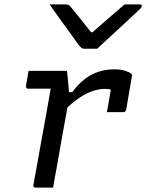

<svg xmlns="http://www.w3.org/2000/svg" viewBox="-20 -855 666 875"><path d="M423 -633Q409 -633 393.5 -633Q378 -633 363 -633Q356 -633 351 -637Q346 -641 335 -655Q329 -664 314 -684.5Q299 -705 279.5 -732Q260 -759 240.5 -786Q221 -813 206 -835Q224 -835 240 -835Q256 -835 275 -835Q286 -835 291.5 -833Q297 -831 302 -824Q313 -811 341.5 -775.5Q370 -740 412 -687L372 -708H425L376 -686Q437 -739 477 -774Q517 -809 548 -835H617Q621 -835 623 -834Q625 -833 626 -831Q627 -829 626 -826Q626 -822 621.5 -817.5Q617 -813 601 -798Q587 -785 562.5 -762Q538 -739 510.5 -714Q483 -689 459.5 -667Q436 -645 423 -633ZM110 -532Q122 -532 139.5 -532Q157 -532 177.5 -532Q198 -532 217.5 -532Q237 -532 255 -532Q273 -532 285 -532Q285 -532 286.5 -520.5Q288 -509 289.5 -492Q291 -475 292.5 -458Q294 -441 295 -429Q296 -417 296 -417Q290 -381 283 -341.5Q276 -302 268.5 -261.5Q261 -221 254 -180.5Q247 -140 240 -100Q235 -74 230.5 -49Q226 -24 222 0Q202 0 182 0Q162 0 141 0Q138 0 135.5 -1.5Q133 -3 132.5 -5Q132 -7 132 -11Q140 -52 147.5 -96Q155 -140 163.5 -185.5Q172 -231 180 -276Q188 -321 196 -365Q204 -409 211 -451H194Q180 -451 165.5 -451Q151 -451 136.5 -451Q122 -451 107 -451Q104 -451 102 -452.5Q100 -454 99 -456.5Q98 -459 98 -462Q101 -479 104 -496.5Q107 -514 110 -532ZM500 -539Q530 -539 550.5 -532.5Q571 -526 578 -519Q580 -518 580.5 -516.5Q581 -515 581.5 -513.5Q582 -512 581.5 -510.5Q581 -509 581 -507L555 -355Q554 -352 553 -350Q552 -348 550 -346.5Q548 -345 546 -344.5Q544 -344 541 -344Q523 -344 504.5 -344Q486 -344 467 -344L470 -359Q474 -381 477.5 -402Q481 -423 485 -447Q479 -448 473 -449Q467 -450 458 -450Q433 -450 403.5 -440.5Q374 -431 340.5 -408.5Q307 -386 268 -346L274 -435H309Q336 -471 365.5 -494Q395 -517 429 -528Q463 -539 500 -539Z"/></svg>

Font: Rec Mono Linear
Style: Italic
Weight: 400
Italic angle: -10°
Monospace: yes
Version: Version 1.085; ttfautohint (v1.8.4.7-5d5b)